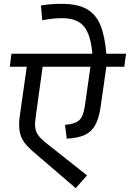

<svg xmlns="http://www.w3.org/2000/svg" viewBox="-20 -970 679 1004"><path d="M630 -621H536L506 -410Q497 -350 477.5 -315Q458 -280 422.5 -264Q387 -248 329 -245L320 -317Q358 -321 378 -330.5Q398 -340 408 -360Q418 -380 424 -418L453 -621H203L167 -361Q163 -329 163 -320Q163 -289 176 -268.5Q189 -248 225 -219L435 -53L376 14L158 -173Q115 -209 97.5 -240.5Q80 -272 80 -317Q80 -342 84 -367L120 -621H31L40 -689H463Q454 -791 418 -833Q382 -875 305 -875Q256 -875 201 -864L194 -941Q241 -950 302 -950Q385 -950 433 -923Q481 -896 504.5 -840Q528 -784 536 -689H639Z"/></svg>

Font: FiraGO
Style: Italic
Weight: 400
Italic angle: -8°
Designer: bBox Type GmbH
Foundry: bBox Type GmbH
Version: Version 1.001